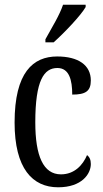

<svg xmlns="http://www.w3.org/2000/svg" viewBox="-20 -786 437 816"><path d="M173 -619V-606H208C256 -649 324 -721 344 -756V-766H248C233 -721 201 -670 173 -619ZM227 10C328 10 366 -47 366 -89C366 -108 360 -119 350 -127C332 -84 296 -45 239 -45C164 -45 130 -123 130 -266C130 -445 167 -497 224 -497C274 -497 287 -446 287 -384C343 -384 366 -398 366 -444C366 -509 313 -546 223 -546C121 -546 42 -479 42 -265C42 -70 118 10 227 10Z"/></svg>

Font: Noto Serif Ethiopic XCn
Style: Regular
Weight: 400
Width: 2
Designer: Monotype Design Team
Foundry: Monotype Imaging Inc.
Version: Version 2.102